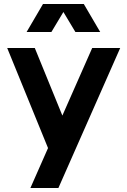

<svg xmlns="http://www.w3.org/2000/svg" viewBox="-20 -740 634 960"><path d="M441 -500H581L272 200H132ZM16 -500H154L358 0H220ZM195 -720H399L481 -580H357L297 -680L237 -580H113Z"/></svg>

Font: Uncut Sans Variable
Style: Regular
Weight: 400
Designer: Kasper Nordkvist
Foundry: UNCUT.wtf
Version: Version 1.304;Glyphs 3.2 (3246)